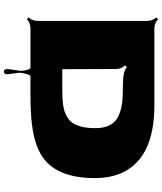

<svg xmlns="http://www.w3.org/2000/svg" viewBox="59 -769 850 1008"><g transform="rotate(90 484.0 -265.0)"><path d="M342.3 120.6 352.1 51.3Q352.1 39.6 347.4 19.8Q342.8 0 334.5 0H129.4Q100.6 0 81.1 19L71.3 9.3Q89.8 -9.3 89.8 -39.6V-610.8Q89.8 -641.6 71.3 -659.7L81.1 -669.9Q101.1 -650.4 129.4 -650.4H533.2Q825.2 -650.4 895.5 -460.4Q915 -406.7 915 -338.4Q915 -145 810.5 -67.9Q738.8 -14.6 595.2 -3.9Q539.6 0.5 466.8 0.2Q394 0 381.8 0Q373.5 0 367.7 23.4Q361.8 46.9 361.8 58.6L370.1 121.1Q370.1 139.6 356.2 139.6Q342.3 139.6 342.3 120.6ZM421.9 -485.4Q352.5 -486.3 333 -505.9L323.2 -496.1Q342.3 -477.5 342.3 -447.3Q342.3 -229 343.3 -167H454.1Q537.1 -167 572 -181.6Q606.9 -196.3 621.6 -215.6Q636.2 -234.9 644.5 -265.9Q652.8 -296.9 652.8 -340.6Q652.8 -384.3 638.2 -413.6Q623.5 -442.9 599.1 -456.5Q574.7 -470.2 544.9 -476.8Q515.1 -483.4 482.7 -484.1Q450.2 -484.9 421.9 -485.4Z"/></g></svg>

Font: Nosifer
Style: Regular
Weight: 400
Version: Version 001.002